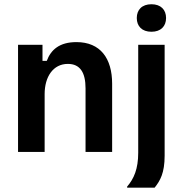

<svg xmlns="http://www.w3.org/2000/svg" viewBox="-20 -709 852 896"><path d="M686.7 -560.8C730.8 -560.8 755 -586.7 755 -625C755 -663.3 730.8 -689.2 686.7 -689.2C642.5 -689.2 618.3 -663.3 618.3 -625C618.3 -586.7 642.5 -560.8 686.7 -560.8ZM188.3 0V-270C188.3 -350 227.5 -410.8 296.7 -410.8C354.2 -410.8 379.2 -370 379.2 -296.7V0H503.3V-318.3C503.3 -436.7 448.3 -512.5 336.7 -512.5C257.5 -512.5 217.5 -476.7 198.3 -425H178.3V-500H64.2V0ZM701.7 166.7C727.5 134.2 748.3 98.3 748.3 17.5V-500H625V4.2C625 79.2 605 125 573.3 161.7V166.7Z"/></svg>

Font: Familjen Grotesk SemiBold
Style: Regular
Weight: 600
Designer: Anders Wikstroem, Jonas Baeckman, Matilda Gysing, Kristian Moeller
Foundry: Familjen STHLM AB
Version: Version 2.000